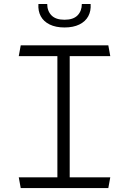

<svg xmlns="http://www.w3.org/2000/svg" viewBox="-20 -962 660 982"><path d="M273.5 0V-730H336.5V0ZM534 -730 544 -675H76L86 -730ZM76 -55H544L534 0H86ZM310 -861Q355 -861 376.8 -883.5Q398.5 -906 398.5 -941.5H443.5Q446 -906 431.5 -879Q417 -852 386 -836.8Q355 -821.5 310 -821.5Q265 -821.5 234 -836.8Q203 -852 188.5 -879Q174 -906 176.5 -941.5H221.5Q221.5 -906 243.2 -883.5Q265 -861 310 -861Z"/></svg>

Font: Monaspace Argon Var ExtraLight
Style: Regular
Weight: 200
Designer: Riley Cran and the Lettermatic Team
Version: Version 1.200 (Monaspace Argon Var)